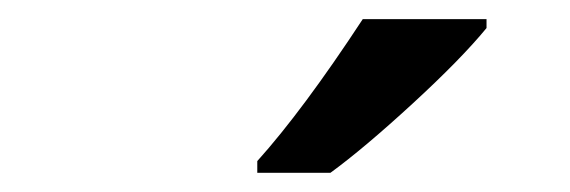

<svg xmlns="http://www.w3.org/2000/svg" viewBox="-20 -786 594 200"><path d="M248 -618.2Q295.4 -670.9 357.9 -766.1H486.8V-756.8Q460.4 -724.6 409.7 -678Q358.9 -631.3 324.2 -606H248Z"/></svg>

Font: Open Sans Semibold
Style: Italic
Weight: 600
Italic angle: -12°
Foundry: Ascender Corporation
Version: Version 1.10